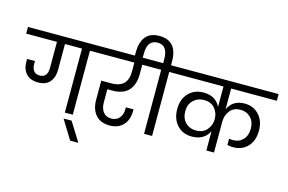

<svg xmlns="http://www.w3.org/2000/svg" viewBox="-169 -1339 2908 1941"><g transform="rotate(15 1284.5 -368.0)"><path d="M557 0V-670H379V-400Q379 -322 338.5 -273Q298 -224 215 -224Q134 -224 91 -270.5Q48 -317 48 -395V-425H130V-394Q130 -353 149.5 -324.5Q169 -296 212 -296Q295 -296 295 -397V-670H-27V-740H772V-670H640V0Z M682 260 560 61H644L768 260Z M719 -670V-740H1308V-670H1188V-574Q1188 -460 1132 -399.5Q1076 -339 962 -339H911V-202Q911 -139 940 -101Q969 -63 1025 -63Q1078 -63 1108.5 -98.5Q1139 -134 1139 -192V-211H1219V-194Q1219 -101 1167.5 -46Q1116 9 1027 9Q930 9 879.5 -50Q829 -109 829 -207V-407H934Q1105 -407 1105 -574V-670Z M1092 -720V-778Q1092 -877 1137.5 -936.5Q1183 -996 1282 -996Q1470 -996 1470 -778V-740H1601V-670H1470V0H1386V-670H1254V-740H1388V-782Q1388 -926 1282 -926Q1174 -926 1174 -782V-720Z M2038 0V-202Q1987 -98 1858 -98Q1763 -98 1704 -161.5Q1645 -225 1645 -330Q1645 -434 1705 -496.5Q1765 -559 1861 -559Q1987 -559 2038 -457V-670H1548V-740H2596V-670H2118V-453Q2167 -559 2291 -559Q2383 -559 2441.5 -495.5Q2500 -432 2500 -332Q2500 -225 2441.5 -163.5Q2383 -102 2291 -102Q2254 -102 2229 -109V-175Q2245 -171 2271 -171Q2334 -171 2374.5 -213.5Q2415 -256 2415 -330Q2415 -401 2373 -444Q2331 -487 2268 -487Q2194 -487 2156 -438Q2118 -389 2118 -322V0ZM1884 -168Q1958 -168 1998 -217Q2038 -266 2038 -328Q2038 -392 1998.5 -439.5Q1959 -487 1884 -487Q1818 -487 1773.5 -444Q1729 -401 1729 -330Q1729 -255 1772.5 -211.5Q1816 -168 1884 -168Z"/></g></svg>

Font: SVN-Poppins
Style: Regular
Weight: 400
Designer: Ninad Kale (Devanagari), Jonny Pinhorn (Latin)
Foundry: Indian Type Foundry
Version: Version 3.002 2017